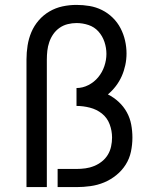

<svg xmlns="http://www.w3.org/2000/svg" viewBox="-20 -763 640 783"><path d="M88 0V-520Q88 -549 92.5 -577.5Q97 -606 108 -632Q119 -658 138 -680Q157 -702 182 -716.5Q207 -731 235 -737Q263 -743 292 -743Q319 -743 345.5 -738.5Q372 -734 396 -722Q420 -710 439.5 -691Q459 -672 471.5 -648Q484 -624 490 -597.5Q496 -571 496 -545Q496 -521 491 -497.5Q486 -474 476.5 -452.5Q467 -431 452.5 -412Q438 -393 420 -378Q444 -366 464 -347.5Q484 -329 497 -305.5Q510 -282 515 -255.5Q520 -229 520 -202Q520 -173 514 -144.5Q508 -116 492.5 -91.5Q477 -67 454 -48.5Q431 -30 404.5 -19Q378 -8 349 -4Q320 0 292 0H215V-74H292Q310 -74 328.5 -76.5Q347 -79 364 -86Q381 -93 395.5 -104.5Q410 -116 419.5 -131.5Q429 -147 433 -165.5Q437 -184 437 -202Q437 -230 427 -256.5Q417 -283 395.5 -300Q374 -317 346.5 -324Q319 -331 292 -331V-404Q317 -404 340.5 -416Q364 -428 380.5 -448Q397 -468 405.5 -493Q414 -518 414 -543Q414 -568 406 -592Q398 -616 381.5 -634.5Q365 -653 341 -661Q317 -669 292 -669Q274 -669 256 -664.5Q238 -660 223 -649.5Q208 -639 197.5 -624Q187 -609 181 -591.5Q175 -574 173 -556Q171 -538 171 -520V0Z"/></svg>

Font: Iosevka Extended
Style: Regular
Weight: 400
Width: 7
Monospace: yes
Designer: Belleve Invis
Foundry: Belleve Invis
Version: Version 32.5.0; ttfautohint (v1.8.4)